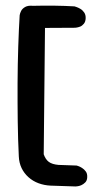

<svg xmlns="http://www.w3.org/2000/svg" viewBox="-20 -678 378 693"><path d="M162.8 -8Q139.8 -9 119.2 -16.6Q98.6 -24.2 82.8 -38.4Q67 -52.5 57.9 -71.4Q48.9 -90.4 47.9 -113.4Q44.9 -172.4 44 -240.2Q43.1 -308 43.4 -377.7Q43.8 -447.4 45.9 -510.7Q48 -574 51 -623Q52 -630 56.2 -638.4Q60.4 -646.9 70.8 -652.8Q81.2 -658.8 99.1 -657Q139.1 -658 176.9 -657.5Q214.8 -657 248.8 -655Q248.8 -655 255.1 -653Q261.5 -651 269.7 -646.3Q277.9 -641.6 283.8 -633.1Q289.6 -624.6 289.2 -612.6Q288.9 -599.9 282.7 -592.3Q276.5 -584.8 269.1 -581.9Q261.6 -579.1 255.9 -578.4Q250.2 -577.8 250.2 -577.8L142.4 -577.2L137.8 -121.2Q144.2 -102.6 156.2 -93.7Q168.2 -84.8 191.2 -82.8L256.5 -80.5Q256.5 -80.5 262.4 -78.6Q268.2 -76.8 276.2 -71.8Q284.1 -66.8 289.8 -58.9Q295.5 -51.1 294.8 -38.2Q294.4 -26.4 287.7 -19.6Q281 -12.8 273.1 -9.4Q265.1 -6.1 258.8 -5.6Q252.5 -5 252.5 -5Z"/></svg>

Font: Sour Gummy Black
Style: Regular
Weight: 900
Version: Version 1.000